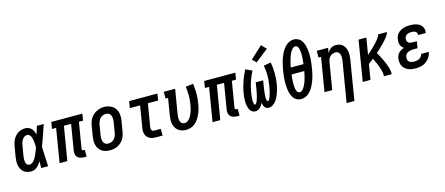

<svg xmlns="http://www.w3.org/2000/svg" viewBox="-58 -1500 5617 2425"><g transform="rotate(-15 2750.0 -288.0)"><path d="M176 8Q148 8 122 1Q96 -6 76 -22.5Q56 -39 44 -62.5Q32 -86 27 -112Q22 -138 23.5 -166Q25 -194 29 -221L51 -351Q55 -375 62 -398Q69 -421 80.5 -442.5Q92 -464 109.5 -483Q127 -502 148 -514.5Q169 -527 193 -532.5Q217 -538 240 -538Q263 -538 284 -529Q305 -520 319.5 -504Q334 -488 343 -468Q352 -448 358 -427Q366 -452 374 -478Q382 -504 390 -530H480Q456 -461 432.5 -392Q409 -323 383 -255Q387 -191 389 -127.5Q391 -64 395 0H305Q305 -22 305.5 -44.5Q306 -67 307 -89Q295 -71 282 -54Q269 -37 252.5 -22.5Q236 -8 216 0Q196 8 176 8ZM176 -80Q191 -80 204.5 -88Q218 -96 228.5 -107.5Q239 -119 247.5 -132.5Q256 -146 263 -159.5Q270 -173 276 -187Q282 -201 287.5 -215Q293 -229 298.5 -243Q304 -257 309 -271Q309 -285 308 -298Q307 -311 306 -324.5Q305 -338 303.5 -351Q302 -364 299 -377Q296 -390 292.5 -402Q289 -414 282 -424.5Q275 -435 264.5 -442.5Q254 -450 240 -450Q227 -450 214.5 -445Q202 -440 192.5 -431Q183 -422 175.5 -410.5Q168 -399 163 -387Q158 -375 155 -362.5Q152 -350 150 -337L128 -207Q126 -194 125 -180.5Q124 -167 124 -154Q124 -141 126.5 -128Q129 -115 135 -104Q141 -93 152 -86.5Q163 -80 176 -80Z M866 8Q842 8 819 2Q796 -4 780 -19Q764 -34 759 -57.5Q754 -81 758 -105L814 -442H720L646 0H545L618 -442H564L578 -530H985L970 -442H916L860 -105Q859 -100 859.5 -95Q860 -90 863 -86.5Q866 -83 870.5 -81.5Q875 -80 880 -80H896V8Z M1204 8Q1175 8 1147.5 1.5Q1120 -5 1097.5 -20Q1075 -35 1060 -58Q1045 -81 1038 -108Q1031 -135 1032 -164Q1033 -193 1037 -221L1059 -351Q1063 -376 1071 -400.5Q1079 -425 1093.5 -447.5Q1108 -470 1128.5 -488Q1149 -506 1172.5 -517.5Q1196 -529 1221 -535Q1246 -541 1272 -541Q1301 -541 1328 -533Q1355 -525 1377.5 -510Q1400 -495 1415 -472Q1430 -449 1437 -422.5Q1444 -396 1443.5 -366.5Q1443 -337 1438 -309L1416 -179Q1412 -154 1404 -129.5Q1396 -105 1381.5 -82.5Q1367 -60 1347 -42Q1327 -24 1303 -12.5Q1279 -1 1254 3.5Q1229 8 1204 8ZM1206 -80Q1227 -80 1248 -88.5Q1269 -97 1283.5 -114Q1298 -131 1306 -151.5Q1314 -172 1317 -193L1339 -323Q1341 -338 1342 -352.5Q1343 -367 1341 -381.5Q1339 -396 1334 -409Q1329 -422 1319.5 -431.5Q1310 -441 1296 -445.5Q1282 -450 1267 -450Q1246 -450 1226 -441Q1206 -432 1191.5 -415Q1177 -398 1169 -378Q1161 -358 1158 -337L1136 -207Q1134 -192 1133 -177.5Q1132 -163 1134 -149Q1136 -135 1141 -122Q1146 -109 1155 -99Q1164 -89 1177.5 -84.5Q1191 -80 1206 -80Z M1805 0Q1783 0 1762 -3.5Q1741 -7 1723 -17Q1705 -27 1692 -42.5Q1679 -58 1672.5 -77.5Q1666 -97 1666 -118.5Q1666 -140 1670 -162L1716 -442H1582L1596 -530H1966L1952 -442H1818L1769 -148Q1767 -137 1767 -126.5Q1767 -116 1771.5 -107Q1776 -98 1785 -93Q1794 -88 1805 -88H1892V0Z M2199 8Q2171 8 2144.5 0.5Q2118 -7 2097.5 -23Q2077 -39 2063.5 -62Q2050 -85 2044.5 -111Q2039 -137 2040 -165.5Q2041 -194 2045 -221L2082 -442H2049V-530H2198L2144 -207Q2142 -193 2141 -179Q2140 -165 2141 -152Q2142 -139 2145.5 -126Q2149 -113 2156 -102.5Q2163 -92 2175 -86Q2187 -80 2201 -80Q2217 -80 2232.5 -87Q2248 -94 2260 -106.5Q2272 -119 2281 -133.5Q2290 -148 2297 -163.5Q2304 -179 2309.5 -194.5Q2315 -210 2319.5 -225.5Q2324 -241 2327 -257Q2330 -273 2333 -289Q2343 -347 2342.5 -404.5Q2342 -462 2334 -520L2433 -532Q2442 -469 2442.5 -405Q2443 -341 2432 -276Q2427 -244 2418.5 -212.5Q2410 -181 2397 -150Q2384 -119 2365.5 -89.5Q2347 -60 2321.5 -37Q2296 -14 2263.5 -3Q2231 8 2199 8Z M2866 8Q2842 8 2819 2Q2796 -4 2780 -19Q2764 -34 2759 -57.5Q2754 -81 2758 -105L2814 -442H2720L2646 0H2545L2618 -442H2564L2578 -530H2985L2970 -442H2916L2860 -105Q2859 -100 2859.5 -95Q2860 -90 2863 -86.5Q2866 -83 2870.5 -81.5Q2875 -80 2880 -80H2896V8Z M3105 8Q3086 8 3069 -1Q3052 -10 3041 -25.5Q3030 -41 3024 -59Q3018 -77 3014.5 -96Q3011 -115 3010.5 -134.5Q3010 -154 3010.5 -174Q3011 -194 3013.5 -214.5Q3016 -235 3019 -254Q3025 -291 3034.5 -327.5Q3044 -364 3056.5 -399.5Q3069 -435 3084 -470Q3099 -505 3116 -538L3201 -499Q3185 -469 3171.5 -437.5Q3158 -406 3147 -373.5Q3136 -341 3127.5 -307.5Q3119 -274 3114 -241Q3113 -234 3112 -226.5Q3111 -219 3110 -211.5Q3109 -204 3108 -197Q3107 -190 3106.5 -182.5Q3106 -175 3105 -167.5Q3104 -160 3104 -153Q3104 -146 3103.5 -138.5Q3103 -131 3103.5 -124Q3104 -117 3104.5 -110Q3105 -103 3106.5 -96Q3108 -89 3111.5 -82.5Q3115 -76 3123 -76Q3130 -76 3135 -83Q3140 -90 3143.5 -96.5Q3147 -103 3150 -110Q3153 -117 3155.5 -124Q3158 -131 3160.5 -138Q3163 -145 3165 -152Q3167 -159 3168.5 -166Q3170 -173 3172 -180Q3174 -187 3175.5 -194Q3177 -201 3178.5 -208Q3180 -215 3181.5 -222Q3183 -229 3184 -236.5Q3185 -244 3186.5 -251Q3188 -258 3189 -265L3202 -345H3299L3286 -265Q3285 -257 3283.5 -248.5Q3282 -240 3281 -232Q3280 -224 3279 -215.5Q3278 -207 3277 -198.5Q3276 -190 3275 -182Q3274 -174 3273.5 -165.5Q3273 -157 3272.5 -149Q3272 -141 3272 -132.5Q3272 -124 3272.5 -116Q3273 -108 3274.5 -100Q3276 -92 3279.5 -84Q3283 -76 3291 -76Q3298 -76 3303 -83Q3308 -90 3311.5 -96.5Q3315 -103 3318 -110Q3321 -117 3323.5 -124Q3326 -131 3328 -138Q3330 -145 3332 -152Q3334 -159 3336 -166Q3338 -173 3339.5 -180Q3341 -187 3343 -194Q3345 -201 3346.5 -208Q3348 -215 3349.5 -222Q3351 -229 3352 -236Q3353 -243 3354.5 -250Q3356 -257 3357 -264Q3368 -330 3368 -394.5Q3368 -459 3355 -522L3450 -538Q3462 -468 3463.5 -397.5Q3465 -327 3453 -255Q3448 -228 3441.5 -201Q3435 -174 3426 -147.5Q3417 -121 3404.5 -95.5Q3392 -70 3374.5 -47Q3357 -24 3331.5 -8Q3306 8 3279 8Q3263 8 3249 1Q3235 -6 3226.5 -18Q3218 -30 3213.5 -45Q3209 -60 3206 -75Q3198 -60 3188.5 -45Q3179 -30 3166.5 -18Q3154 -6 3138 1Q3122 8 3105 8ZM3278 -585 3229 -635 3387 -781 3448 -719Z M3705 8Q3685 8 3665.5 2Q3646 -4 3630.5 -15.5Q3615 -27 3604 -43.5Q3593 -60 3585.5 -78Q3578 -96 3573 -115Q3568 -134 3565.5 -154Q3563 -174 3561.5 -194Q3560 -214 3560 -235Q3560 -256 3561 -277Q3562 -298 3564 -318.5Q3566 -339 3569 -359.5Q3572 -380 3575 -401Q3580 -428 3585.5 -454.5Q3591 -481 3598 -507.5Q3605 -534 3614.5 -559.5Q3624 -585 3636.5 -610.5Q3649 -636 3665.5 -659.5Q3682 -683 3703.5 -702.5Q3725 -722 3751 -733Q3777 -744 3804 -744Q3829 -744 3851.5 -735Q3874 -726 3890 -709.5Q3906 -693 3916.5 -672Q3927 -651 3933.5 -628Q3940 -605 3943.5 -581Q3947 -557 3948.5 -532.5Q3950 -508 3949.5 -483Q3949 -458 3947 -433Q3945 -408 3941.5 -383.5Q3938 -359 3934 -334Q3930 -307 3924.5 -280.5Q3919 -254 3911.5 -227.5Q3904 -201 3894.5 -175.5Q3885 -150 3872.5 -124.5Q3860 -99 3844 -75.5Q3828 -52 3806.5 -32.5Q3785 -13 3758.5 -2.5Q3732 8 3705 8Q3705 8 3705 8Q3705 8 3705 8ZM3678 -411H3844Q3846 -425 3847.5 -439Q3849 -453 3850 -466.5Q3851 -480 3851.5 -493.5Q3852 -507 3852.5 -520.5Q3853 -534 3852.5 -548Q3852 -562 3850.5 -575Q3849 -588 3846.5 -601Q3844 -614 3839 -626Q3834 -638 3824 -646.5Q3814 -655 3801 -655Q3786 -655 3774 -646Q3762 -637 3753 -625Q3744 -613 3737 -600.5Q3730 -588 3724 -574.5Q3718 -561 3713 -547.5Q3708 -534 3704 -520.5Q3700 -507 3696.5 -493.5Q3693 -480 3689.5 -466.5Q3686 -453 3683.5 -439Q3681 -425 3678 -411ZM3709 -80Q3723 -80 3735 -89Q3747 -98 3756 -110Q3765 -122 3772 -135Q3779 -148 3785 -161Q3791 -174 3796 -187.5Q3801 -201 3805 -214.5Q3809 -228 3812.5 -241.5Q3816 -255 3819.5 -268.5Q3823 -282 3825.5 -296Q3828 -310 3831 -324H3665Q3663 -310 3661.5 -296Q3660 -282 3659 -268.5Q3658 -255 3657.5 -241.5Q3657 -228 3656.5 -214Q3656 -200 3656.5 -186.5Q3657 -173 3658.5 -160Q3660 -147 3662.5 -134Q3665 -121 3670 -109Q3675 -97 3685 -88.5Q3695 -80 3709 -80Z M4243 205 4331 -323Q4333 -337 4334 -351.5Q4335 -366 4334 -379.5Q4333 -393 4329 -406Q4325 -419 4316.5 -429.5Q4308 -440 4295.5 -445Q4283 -450 4269 -450Q4250 -450 4231 -442Q4212 -434 4198.5 -419.5Q4185 -405 4178 -386.5Q4171 -368 4168 -349L4110 0H4009L4082 -442H4049V-530H4198L4187 -465Q4196 -481 4208 -495Q4220 -509 4235 -519.5Q4250 -530 4267.5 -534Q4285 -538 4302 -538Q4328 -538 4352.5 -529Q4377 -520 4394 -502.5Q4411 -485 4420.5 -462Q4430 -439 4433.5 -413.5Q4437 -388 4435.5 -361.5Q4434 -335 4430 -309L4345 205Z M4509 0 4596 -530H4698L4662 -313Q4676 -325 4689.5 -337Q4703 -349 4716.5 -361.5Q4730 -374 4743 -387Q4756 -400 4769 -413Q4782 -426 4794 -439.5Q4806 -453 4817 -467.5Q4828 -482 4838.5 -497.5Q4849 -513 4851 -530H4966Q4964 -512 4954 -496.5Q4944 -481 4932.5 -466Q4921 -451 4909 -437Q4897 -423 4884 -409.5Q4871 -396 4858 -383Q4845 -370 4831.5 -357Q4818 -344 4804 -331.5Q4790 -319 4776 -307Q4786 -289 4795.5 -271Q4805 -253 4814.5 -235Q4824 -217 4832.5 -198.5Q4841 -180 4849 -161Q4857 -142 4864.5 -123Q4872 -104 4877.5 -84Q4883 -64 4886.5 -42.5Q4890 -21 4887 0H4785Q4789 -23 4785 -45.5Q4781 -68 4775 -89Q4769 -110 4761.5 -130.5Q4754 -151 4745.5 -171Q4737 -191 4727.5 -211Q4718 -231 4709 -250Q4693 -237 4676.5 -224Q4660 -211 4643 -199L4610 0Z M5204 8Q5178 8 5152.5 4.5Q5127 1 5104 -9Q5081 -19 5062.5 -35Q5044 -51 5033 -73Q5022 -95 5019.5 -120.5Q5017 -146 5021 -172Q5024 -191 5032 -209.5Q5040 -228 5054.5 -242Q5069 -256 5086.5 -265.5Q5104 -275 5123 -281Q5108 -291 5097 -304.5Q5086 -318 5080 -334.5Q5074 -351 5073.5 -369.5Q5073 -388 5076 -407Q5079 -427 5087.5 -447Q5096 -467 5111.5 -483Q5127 -499 5146 -510Q5165 -521 5185 -527Q5205 -533 5226 -535.5Q5247 -538 5267 -538Q5289 -538 5311 -535.5Q5333 -533 5353.5 -526.5Q5374 -520 5391.5 -509Q5409 -498 5421 -481Q5433 -464 5438 -442.5Q5443 -421 5439 -399Q5439 -397 5438.5 -395Q5438 -393 5437 -391H5337Q5337 -392 5337.5 -393Q5338 -394 5338 -394Q5340 -408 5334 -420Q5328 -432 5317.5 -438.5Q5307 -445 5293.5 -447.5Q5280 -450 5267 -450Q5252 -450 5237.5 -448Q5223 -446 5209.5 -439Q5196 -432 5186.5 -419Q5177 -406 5175 -392Q5172 -376 5176 -361Q5180 -346 5190.5 -336.5Q5201 -327 5216 -323.5Q5231 -320 5247 -320H5302L5288 -232H5232Q5220 -232 5208.5 -230.5Q5197 -229 5185.5 -226Q5174 -223 5162.5 -217.5Q5151 -212 5142 -203.5Q5133 -195 5128 -183.5Q5123 -172 5121 -161Q5118 -143 5122.5 -126Q5127 -109 5139.5 -98.5Q5152 -88 5169 -84Q5186 -80 5204 -80Q5221 -80 5238 -83Q5255 -86 5271 -95Q5287 -104 5298.5 -118.5Q5310 -133 5313 -151H5414Q5409 -127 5399 -105.5Q5389 -84 5373.5 -65Q5358 -46 5338 -31Q5318 -16 5295.5 -7.5Q5273 1 5249.5 4.5Q5226 8 5204 8Z"/></g></svg>

Font: Iosevka Curly Slab SmBdObl
Style: Regular
Weight: 600
Italic angle: -9°
Monospace: yes
Designer: Belleve Invis
Foundry: Belleve Invis
Version: Version 11.0.0; ttfautohint (v1.8.3)